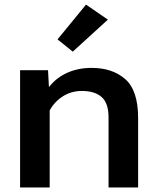

<svg xmlns="http://www.w3.org/2000/svg" viewBox="-20 -829 695 849"><path d="M68.8 0H199.7V-340.8Q221.2 -379.9 258.3 -403.3Q295.4 -426.8 342.3 -426.8Q398.9 -426.8 429.4 -399.9Q460 -373 460 -309.6V0H590.8V-306.6Q590.8 -428.7 534.2 -478.8Q477.5 -528.8 385.3 -528.8Q325.7 -528.8 277.6 -507.3Q229.5 -485.8 198.2 -445.8H196.3L192.4 -518.6H68.8ZM234.4 -654.8 301.8 -600.6 457 -742.2 360.4 -808.6Z"/></svg>

Font: Roboto Flex
Style: wght 600 wdth 140 opsz 13.0 GRAD 0.00 slnt 0.00 XTRA 468 XOPQ 96 YOPQ 79 YTLC 514 YTUC 712 YTAS 750 YTDE -203.00 YTFI 738
Weight: 600
Width: 8
Designer: Berlow after Robertson
Foundry: Google
Version: Version 3.100